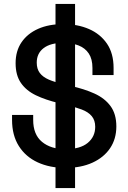

<svg xmlns="http://www.w3.org/2000/svg" viewBox="-20 -836 649 972"><path d="M311 14Q232 14 171 -14Q110 -42 75.5 -96.5Q41 -151 41 -229V-254H148V-229Q148 -155 192.5 -118Q237 -81 311 -81Q386 -81 424 -112.5Q462 -144 462 -194Q462 -227 444.5 -248Q427 -269 394 -281.5Q361 -294 315 -305L278 -314Q211 -330 162 -353.5Q113 -377 86 -416Q59 -455 59 -516Q59 -578 89 -622Q119 -666 173 -690Q227 -714 300 -714Q373 -714 430.5 -689Q488 -664 521.5 -615Q555 -566 555 -492V-456H448V-492Q448 -537 429.5 -565Q411 -593 377.5 -606Q344 -619 300 -619Q236 -619 201 -592.5Q166 -566 166 -519Q166 -487 181.5 -466.5Q197 -446 227 -433Q257 -420 301 -410L338 -401Q406 -386 458 -362.5Q510 -339 539.5 -299Q569 -259 569 -196Q569 -133 537.5 -86Q506 -39 448 -12.5Q390 14 311 14ZM261 116V-816H360V116Z"/></svg>

Font: Space Grotesk Light Medium
Style: Regular
Weight: 500
Version: Version 2.000